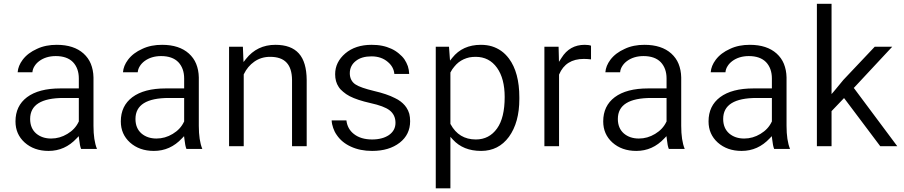

<svg xmlns="http://www.w3.org/2000/svg" viewBox="-20 -794 4817 1023"><path d="M496.7 -0.5C484.1 -31.2 478.1 -72.5 478.1 -123.4V-381.4C477.6 -408.6 472.5 -432.7 464 -453.9C455.4 -475.1 442.3 -493.2 425.2 -508.8C390.9 -539.5 343.6 -555.2 282.6 -555.2C263 -555.2 244.8 -553.7 227.2 -550.1C209.6 -546.6 192.4 -541.1 176.8 -533.5C145.1 -519.4 119.4 -500.3 100.8 -475.6C84.6 -453.9 75.6 -431.7 74.1 -409.1H152.6C153.7 -420.7 157.2 -431.2 163.7 -441.3C169.8 -451.4 178.3 -460.5 188.9 -468.5C212.6 -486.1 242.3 -495.2 277.1 -495.2C316.9 -495.2 347.6 -484.6 368.8 -463C389.4 -441.3 400 -412.1 400 -375.8V-331V-322.9H392.4H301.8C225.2 -322.9 165.7 -307.3 123.9 -276.1C83.1 -245.3 62.5 -202.5 62.5 -147.1C62.5 -101.8 78.6 -64.5 111.3 -34.8C144.6 -5 186.9 10.1 238.8 10.1C296.7 10.1 346.6 -12.1 388.4 -56.9L399.5 -68.5L401.5 -52.4C404 -28.7 407.6 -11.1 412.1 -0.5ZM172.3 -83.1C151.1 -101.8 140.6 -127.5 140.6 -160.2C140.6 -234.8 200 -272 319.4 -272H392.4H400V-264V-148.1V-146.6L399 -145.1C386.4 -118.4 366.8 -97.2 339 -80.6C311.8 -64 283.1 -55.9 252.4 -55.9C220.2 -55.9 193.5 -65 172.3 -83.1Z M1057.9 -0.5C1045.3 -31.2 1039.3 -72.5 1039.3 -123.4V-381.4C1038.8 -408.6 1033.8 -432.7 1025.2 -453.9C1016.6 -475.1 1003.5 -493.2 986.4 -508.8C952.1 -539.5 904.8 -555.2 843.8 -555.2C824.2 -555.2 806 -553.7 788.4 -550.1C770.8 -546.6 753.7 -541.1 738 -533.5C706.3 -519.4 680.6 -500.3 662 -475.6C645.8 -453.9 636.8 -431.7 635.3 -409.1H713.9C714.9 -420.7 718.4 -431.2 724.9 -441.3C731 -451.4 739.5 -460.5 750.1 -468.5C773.8 -486.1 803.5 -495.2 838.3 -495.2C878.1 -495.2 908.8 -484.6 930 -463C950.6 -441.3 961.2 -412.1 961.2 -375.8V-331V-322.9H953.7H863C786.4 -322.9 727 -307.3 685.1 -276.1C644.3 -245.3 623.7 -202.5 623.7 -147.1C623.7 -101.8 639.8 -64.5 672.5 -34.8C705.8 -5 748.1 10.1 800 10.1C857.9 10.1 907.8 -12.1 949.6 -56.9L960.7 -68.5L962.7 -52.4C965.2 -28.7 968.8 -11.1 973.3 -0.5ZM733.5 -83.1C712.3 -101.8 701.8 -127.5 701.8 -160.2C701.8 -234.8 761.2 -272 880.6 -272H953.7H961.2V-264V-148.1V-146.6L960.2 -145.1C947.6 -118.4 928 -97.2 900.3 -80.6C873 -64 844.3 -55.9 813.6 -55.9C781.4 -55.9 754.7 -65 733.5 -83.1Z M1200.5 -545.1V-15.1H1278.6V-396V-397.5L1279.6 -399.5C1292.7 -426.7 1311.3 -448.9 1335 -465.5C1359.2 -482.6 1387.4 -491.2 1419.1 -491.2C1458.4 -491.2 1487.7 -481.1 1506.8 -460.5C1525.9 -440.3 1535.5 -409.6 1536 -368.3V-15.1H1614.1V-367.8C1613.6 -431.2 1600 -478.6 1572.3 -509.3C1544.6 -540.1 1503.3 -555.2 1447.4 -555.2C1382.4 -555.2 1330 -530 1290.2 -479.6L1277.6 -463.5L1276.6 -483.6L1274.1 -545.1Z M2051.9 -74.1C2040.3 -66.5 2027.2 -60.5 2012.6 -56.9C1997.5 -52.9 1980.9 -50.9 1962.7 -50.9C1922.9 -50.9 1890.2 -60.5 1865.5 -80.1C1842.3 -98.2 1829.2 -122.4 1825.7 -152.6H1747.1C1747.6 -139 1750.6 -125.4 1755.2 -112.3C1759.7 -99.2 1765.7 -86.6 1774.3 -74.6C1792.4 -47.9 1817.6 -27.2 1849.9 -12.6C1882.6 2.5 1919.9 10.1 1962.7 10.1C2023.2 10.1 2072 -4.5 2109.8 -33.8C2146.6 -62.5 2165.2 -100.8 2165.2 -148.1C2165.2 -162.7 2163.7 -175.8 2160.7 -187.9C2157.2 -200 2152.1 -211.1 2145.6 -220.7C2143.1 -224.2 2140.1 -228.2 2137 -232.2C2133.5 -235.8 2130 -239.8 2126.4 -243.3C2122.9 -246.9 2118.9 -249.9 2114.4 -253.4C2109.8 -256.4 2105.3 -259.4 2100.3 -263C2095.2 -266 2089.7 -269 2084.1 -271.5C2055.9 -286.1 2018.6 -298.7 1972.8 -309.3C1949.1 -314.9 1929 -320.9 1912.8 -326.4C1896.2 -332 1883.6 -338 1874.1 -344.1C1864 -350.6 1856.4 -359.2 1851.4 -369.3C1846.3 -379.3 1843.8 -390.9 1843.8 -403.5C1843.8 -430.2 1854.4 -452.4 1875.6 -469C1896.2 -485.6 1923.9 -493.7 1959.7 -493.7C1994.5 -493.7 2023.7 -483.6 2046.3 -464C2067.5 -446.3 2079.1 -424.7 2081.1 -400H2160.2C2159.7 -414.6 2157.2 -428.7 2153.1 -441.3C2148.6 -453.9 2142.6 -466 2135 -477.6C2127 -489.2 2116.9 -499.2 2105.3 -508.8C2092.7 -519.4 2079.1 -528 2064.5 -534.5C2049.9 -541.1 2033.8 -546.6 2016.1 -550.1C1998.5 -553.7 1979.8 -555.2 1959.7 -555.2C1902.8 -555.2 1855.9 -540.1 1819.6 -509.3C1783.9 -478.6 1765.7 -441.8 1765.7 -398.5C1765.7 -372.3 1771.8 -349.6 1784.4 -331C1790.4 -321.4 1798.5 -312.8 1808.6 -304.8C1818.1 -296.2 1829.7 -288.7 1842.8 -281.6C1870 -267.5 1906.8 -255.4 1953.7 -244.8C2001.5 -234.3 2035.8 -221.7 2055.4 -206.5C2066 -198.5 2073.6 -188.9 2079.1 -177.8C2084.6 -166.2 2087.2 -153.7 2087.2 -139.5C2087.2 -112.3 2075.6 -90.7 2051.9 -74.1Z M2747.1 -275.1C2747.1 -363.7 2728.5 -432.7 2691.7 -482.1C2679.1 -498.7 2665.5 -512.3 2650.4 -522.9C2635.3 -533.5 2618.6 -541.6 2601 -547.1C2582.9 -552.6 2563.2 -555.2 2542.1 -555.2C2477.1 -555.2 2426.2 -532 2389.9 -486.1L2377.8 -471L2376.3 -490.2L2372.3 -545.1H2301.8V209.6H2379.8V-45.3V-65L2392.9 -50.4C2429.7 -10.1 2479.6 10.1 2543.6 10.1C2605.5 10.1 2654.9 -15.1 2691.7 -65C2728.5 -115.9 2747.1 -182.9 2747.1 -266.5ZM2628.2 -109.3C2600.5 -70.5 2562.7 -50.9 2515.4 -50.9C2454.9 -50.9 2410.1 -78.1 2380.9 -132L2379.8 -134V-136V-405.5V-407.6L2380.9 -409.6C2386.4 -420.2 2392.9 -430.2 2400.5 -438.8C2407.6 -447.4 2415.1 -455.4 2423.7 -462C2432.2 -468.5 2440.8 -473.6 2450.4 -478.1C2459.9 -482.6 2470 -485.6 2480.6 -488.2C2491.2 -490.2 2502.8 -491.2 2514.4 -491.2C2562.7 -491.2 2600.5 -471.5 2628.2 -432.7C2655.4 -394.5 2669 -342.6 2669 -277.1C2669 -203 2655.4 -147.1 2628.2 -109.3Z M3129 -550.6C3120.4 -553.7 3109.3 -555.2 3095.2 -555.2C3041.8 -555.2 3000.5 -532 2971.8 -485.6L2958.2 -464.5L2957.7 -489.7L2956.2 -545.1H2880.6V-15.1H2958.7V-394.5V-396L2959.2 -397.5C2982.4 -452.4 3026.2 -480.1 3090.7 -480.1C3104.3 -480.1 3116.9 -479.1 3129 -477.6Z M3628.2 -0.5C3615.6 -31.2 3609.6 -72.5 3609.6 -123.4V-381.4C3609.1 -408.6 3604 -432.7 3595.5 -453.9C3586.9 -475.1 3573.8 -493.2 3556.7 -508.8C3522.4 -539.5 3475.1 -555.2 3414.1 -555.2C3394.5 -555.2 3376.3 -553.7 3358.7 -550.1C3341.1 -546.6 3323.9 -541.1 3308.3 -533.5C3276.6 -519.4 3250.9 -500.3 3232.2 -475.6C3216.1 -453.9 3207.1 -431.7 3205.5 -409.1H3284.1C3285.1 -420.7 3288.7 -431.2 3295.2 -441.3C3301.3 -451.4 3309.8 -460.5 3320.4 -468.5C3344.1 -486.1 3373.8 -495.2 3408.6 -495.2C3448.4 -495.2 3479.1 -484.6 3500.3 -463C3520.9 -441.3 3531.5 -412.1 3531.5 -375.8V-331V-322.9H3523.9H3433.2C3356.7 -322.9 3297.2 -307.3 3255.4 -276.1C3214.6 -245.3 3194 -202.5 3194 -147.1C3194 -101.8 3210.1 -64.5 3242.8 -34.8C3276.1 -5 3318.4 10.1 3370.3 10.1C3428.2 10.1 3478.1 -12.1 3519.9 -56.9L3531 -68.5L3533 -52.4C3535.5 -28.7 3539 -11.1 3543.6 -0.5ZM3303.8 -83.1C3282.6 -101.8 3272 -127.5 3272 -160.2C3272 -234.8 3331.5 -272 3450.9 -272H3523.9H3531.5V-264V-148.1V-146.6L3530.5 -145.1C3517.9 -118.4 3498.2 -97.2 3470.5 -80.6C3443.3 -64 3414.6 -55.9 3383.9 -55.9C3351.6 -55.9 3324.9 -65 3303.8 -83.1Z M4189.4 -0.5C4176.8 -31.2 4170.8 -72.5 4170.8 -123.4V-381.4C4170.3 -408.6 4165.2 -432.7 4156.7 -453.9C4148.1 -475.1 4135 -493.2 4117.9 -508.8C4083.6 -539.5 4036.3 -555.2 3975.3 -555.2C3955.7 -555.2 3937.5 -553.7 3919.9 -550.1C3902.3 -546.6 3885.1 -541.1 3869.5 -533.5C3837.8 -519.4 3812.1 -500.3 3793.5 -475.6C3777.3 -453.9 3768.3 -431.7 3766.8 -409.1H3845.3C3846.3 -420.7 3849.9 -431.2 3856.4 -441.3C3862.5 -451.4 3871 -460.5 3881.6 -468.5C3905.3 -486.1 3935 -495.2 3969.8 -495.2C4009.6 -495.2 4040.3 -484.6 4061.5 -463C4082.1 -441.3 4092.7 -412.1 4092.7 -375.8V-331V-322.9H4085.1H3994.5C3917.9 -322.9 3858.4 -307.3 3816.6 -276.1C3775.8 -245.3 3755.2 -202.5 3755.2 -147.1C3755.2 -101.8 3771.3 -64.5 3804 -34.8C3837.3 -5 3879.6 10.1 3931.5 10.1C3989.4 10.1 4039.3 -12.1 4081.1 -56.9L4092.2 -68.5L4094.2 -52.4C4096.7 -28.7 4100.3 -11.1 4104.8 -0.5ZM3865 -83.1C3843.8 -101.8 3833.2 -127.5 3833.2 -160.2C3833.2 -234.8 3892.7 -272 4012.1 -272H4085.1H4092.7V-264V-148.1V-146.6L4091.7 -145.1C4079.1 -118.4 4059.4 -97.2 4031.7 -80.6C4004.5 -64 3975.8 -55.9 3945.1 -55.9C3912.8 -55.9 3886.1 -65 3865 -83.1Z M4477.1 -271.5 4482.6 -264.5 4670 -15.1H4760.7L4533 -320.4L4529 -325.4L4533.5 -330L4734 -545.1H4640.8L4473.6 -368.3L4424.2 -308.3L4410.6 -292.7V-313.4V-773.8H4332.5V-15.1H4410.6V-199V-202L4412.6 -204L4471 -265Z"/></svg>

Font: Vazir FD Light
Style: Regular
Weight: 300
Foundry: DejaVu fonts team - Redesigned by Saber Rastikerdar
Version: Version 21.10;October 20, 2019;FontCreator 12.0.0.2547 64-bi